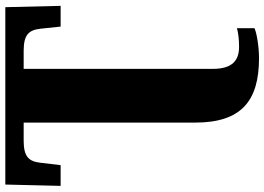

<svg xmlns="http://www.w3.org/2000/svg" viewBox="-156 -598 994 722"><g transform="rotate(-90 341.0 -237.0)"><path d="M483 240C525 240 576 232 596 223V157C577 162 556 165 526 165C476 165 443 141 443 66V-645H511C571 -645 589 -626 594 -582L602 -506H680L675 -714H8L3 -506H81L90 -582C95 -626 113 -645 173 -645H241V0C241 172 321 240 483 240Z"/></g></svg>

Font: UArctic Serif Black
Style: Regular
Weight: 900
Designer: Customization by Puisto advertising & original work Monotype Design Team
Foundry: Monotype Imaging Inc.
Version: Version 2.004